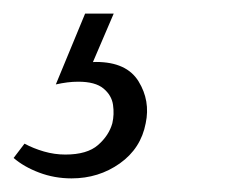

<svg xmlns="http://www.w3.org/2000/svg" viewBox="-88 -20 332 282"><path d="M37 0H79L43 84L14 77Q22 74 32.5 72.5Q43 71 53 71Q98 71 115.5 99.5Q133 128 126 161Q119 198 88 220Q57 242 17 242Q-8 242 -30.5 233.5Q-53 225 -68 212L-52 191Q-39 198 -23.5 202.5Q-8 207 8 207Q40 207 56 193Q72 179 77 161Q80 148 78 134Q76 120 64 110Q52 100 27 100Q19 100 11 101Q3 102 -6 104Z"/></svg>

Font: Ysabeau Office Light
Style: Italic
Weight: 300
Italic angle: -12°
Designer: Christian Thalmann (Catharsis Fonts)
Version: Version 2.001;gftools[0.9.30]; featfreeze: tnum,lnum,ss02